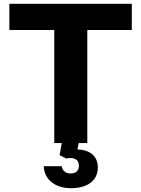

<svg xmlns="http://www.w3.org/2000/svg" viewBox="-20 -749 739 1005"><path d="M264 0V-592H29V-729H670V-592H437V0ZM352 236Q289 236 250 204.5Q211 173 209 121H303Q305 137 317 148Q329 159 349 159Q372 159 382.5 147.5Q393 136 393 120Q393 98 382 89Q371 80 355.5 78.5Q340 77 327 81L292 63L305 -10H394L383 45L353 36Q377 32 401.5 34.5Q426 37 446.5 47.5Q467 58 479.5 78Q492 98 492 128Q492 163 474 187.5Q456 212 424.5 224Q393 236 352 236Z"/></svg>

Font: Hubot Sans
Style: Bold
Weight: 700
Designer: Deni Anggara
Foundry: GitHub, Inc., Subsidiary of Microsoft Corporation
Version: Version 2.000